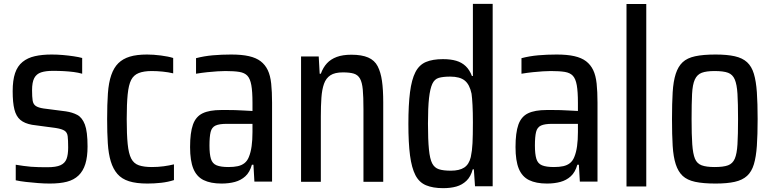

<svg xmlns="http://www.w3.org/2000/svg" viewBox="-20 -892 4022 1000"><path d="M239 64Q210 64 178 61.5Q146 59 115 55.5Q84 52 62 47V-34Q81 -31 101.5 -28Q122 -25 141.5 -23.5Q161 -22 182.5 -21.5Q204 -21 226 -21Q272 -21 295 -31.5Q318 -42 326.5 -64Q335 -86 335 -124Q335 -163 332.5 -182.5Q330 -202 316.5 -211Q303 -220 273 -225L147 -242Q108 -249 86 -267.5Q64 -286 55 -322Q46 -358 46 -417Q46 -474 58.5 -511Q71 -548 97.5 -569.5Q124 -591 162 -599.5Q200 -608 249 -608Q278 -608 307 -605.5Q336 -603 363 -599Q390 -595 408 -590V-508Q387 -514 363.5 -517Q340 -520 313 -521.5Q286 -523 256 -523Q218 -523 194 -515Q170 -507 158.5 -485.5Q147 -464 147 -422Q147 -388 150 -368.5Q153 -349 166.5 -340Q180 -331 207 -327L323 -312Q357 -307 382.5 -293.5Q408 -280 422 -243.5Q436 -207 436 -129Q436 -75 424.5 -38Q413 -1 389 22Q365 45 328.5 54.5Q292 64 239 64Z M748 64Q690 64 652 52Q614 40 591.5 14Q569 -12 557 -51.5Q545 -91 541.5 -145.5Q538 -200 538 -272Q538 -349 542 -405.5Q546 -462 559.5 -501Q573 -540 596.5 -563Q620 -586 656 -597Q692 -608 746 -608Q779 -608 818 -603Q857 -598 882 -590V-510Q857 -516 827.5 -519Q798 -522 770 -522Q729 -522 702.5 -511.5Q676 -501 663 -475.5Q650 -450 645 -400.5Q640 -351 640 -272Q640 -192 645 -142Q650 -92 663.5 -66Q677 -40 703.5 -31Q730 -22 771 -22Q803 -22 832.5 -26Q862 -30 886 -36V46Q855 56 819.5 60Q784 64 748 64Z M1134 64Q1077 64 1040.5 46Q1004 28 987 -13.5Q970 -55 970 -126Q970 -201 985 -243Q1000 -285 1035.5 -302Q1071 -319 1132 -319Q1146 -319 1165 -319Q1184 -319 1205 -318.5Q1226 -318 1248 -316.5Q1270 -315 1295 -314V-357Q1295 -415 1289 -448.5Q1283 -482 1268.5 -497.5Q1254 -513 1226.5 -517.5Q1199 -522 1154 -522Q1137 -522 1112.5 -520.5Q1088 -519 1059.5 -516Q1031 -513 1001 -508V-589Q1043 -600 1088.5 -604Q1134 -608 1184 -608Q1239 -608 1276.5 -599.5Q1314 -591 1337.5 -573Q1361 -555 1374.5 -527Q1388 -499 1392.5 -456.5Q1397 -414 1397 -357V54H1305L1300 -34H1292Q1281 5 1258 26Q1235 47 1203.5 55.5Q1172 64 1134 64ZM1170 -22Q1198 -22 1218.5 -26.5Q1239 -31 1253.5 -42.5Q1268 -54 1276 -74Q1286 -98 1290.5 -130.5Q1295 -163 1295 -204V-247H1161Q1122 -247 1102.5 -238Q1083 -229 1077 -204.5Q1071 -180 1071 -134Q1071 -90 1078.5 -65Q1086 -40 1108 -31Q1130 -22 1170 -22Z M1548 55V-598H1640L1645 -508H1651Q1663 -541 1683 -562.5Q1703 -584 1734 -595.5Q1765 -607 1810 -607Q1864 -607 1897.5 -592.5Q1931 -578 1947 -547Q1963 -516 1969.5 -470.5Q1976 -425 1976 -359V55H1873V-324Q1873 -388 1869.5 -425.5Q1866 -463 1855 -482.5Q1844 -502 1823 -508.5Q1802 -515 1766 -515Q1724 -515 1701 -500Q1678 -485 1667.5 -455.5Q1657 -426 1654 -383Q1651 -340 1651 -286V55Z M2288 88Q2235 88 2199 73Q2163 58 2143.5 20Q2124 -18 2115.5 -82.5Q2107 -147 2107 -247Q2107 -346 2115.5 -412Q2124 -478 2143.5 -516Q2163 -554 2198 -569Q2233 -584 2287 -584Q2327 -584 2356 -575.5Q2385 -567 2405.5 -547.5Q2426 -528 2438 -496H2443V-872H2546V78H2454L2448 -10H2442Q2432 28 2409.5 49.5Q2387 71 2357 79.5Q2327 88 2288 88ZM2328 -3Q2373 -3 2398 -19.5Q2423 -36 2432 -74Q2439 -106 2441 -146.5Q2443 -187 2443 -255Q2443 -308 2441 -345Q2439 -382 2436 -404Q2426 -452 2400.5 -472.5Q2375 -493 2325 -493Q2288 -493 2265.5 -486.5Q2243 -480 2231.5 -455Q2220 -430 2214.5 -381Q2209 -332 2209 -248Q2209 -164 2214 -114Q2219 -64 2231 -41Q2243 -18 2266 -10.5Q2289 -3 2328 -3Z M2829 64Q2772 64 2735.5 46Q2699 28 2682 -13.5Q2665 -55 2665 -126Q2665 -201 2680 -243Q2695 -285 2730.5 -302Q2766 -319 2827 -319Q2841 -319 2860 -319Q2879 -319 2900 -318.5Q2921 -318 2943 -316.5Q2965 -315 2990 -314V-357Q2990 -415 2984 -448.5Q2978 -482 2963.5 -497.5Q2949 -513 2921.5 -517.5Q2894 -522 2849 -522Q2832 -522 2807.5 -520.5Q2783 -519 2754.5 -516Q2726 -513 2696 -508V-589Q2738 -600 2783.5 -604Q2829 -608 2879 -608Q2934 -608 2971.5 -599.5Q3009 -591 3032.5 -573Q3056 -555 3069.5 -527Q3083 -499 3087.5 -456.5Q3092 -414 3092 -357V54H3000L2995 -34H2987Q2976 5 2953 26Q2930 47 2898.5 55.5Q2867 64 2829 64ZM2865 -22Q2893 -22 2913.5 -26.5Q2934 -31 2948.5 -42.5Q2963 -54 2971 -74Q2981 -98 2985.5 -130.5Q2990 -163 2990 -204V-247H2856Q2817 -247 2797.5 -238Q2778 -229 2772 -204.5Q2766 -180 2766 -134Q2766 -90 2773.5 -65Q2781 -40 2803 -31Q2825 -22 2865 -22Z M3243 79V-871H3346V79Z M3707 64Q3642 64 3600.5 55Q3559 46 3535.5 24Q3512 2 3499.5 -36.5Q3487 -75 3483.5 -132.5Q3480 -190 3480 -272Q3480 -354 3483.5 -411.5Q3487 -469 3499.5 -507.5Q3512 -546 3535.5 -568Q3559 -590 3600.5 -599Q3642 -608 3707 -608Q3767 -608 3807 -599Q3847 -590 3871 -568Q3895 -546 3906.5 -507.5Q3918 -469 3922 -411.5Q3926 -354 3926 -272Q3926 -190 3922 -132.5Q3918 -75 3906.5 -36.5Q3895 2 3871 24Q3847 46 3807 55Q3767 64 3707 64ZM3702 -22Q3748 -22 3772 -31Q3796 -40 3807 -65.5Q3818 -91 3821 -140.5Q3824 -190 3824 -272Q3824 -354 3821 -403Q3818 -452 3807 -478Q3796 -504 3772 -513Q3748 -522 3702 -522Q3659 -522 3635 -513Q3611 -504 3599 -478Q3587 -452 3584.5 -402Q3582 -352 3582 -272Q3582 -190 3585.5 -140.5Q3589 -91 3599.5 -65.5Q3610 -40 3634.5 -31Q3659 -22 3702 -22Z"/></svg>

Font: Farlight84_Sys_V01
Style: Regular
Weight: 400
Designer: Ryoko NISHIZUKA  (kana, bopomofo & ideographs); Paul D. Hunt (Latin, Greek & Cyrillic); Sandoll Communications , Soo-you
Foundry: Adobe
Version: Version 2.004;October 29, 2024;FontCreator 14.0.0.2814 64-bi